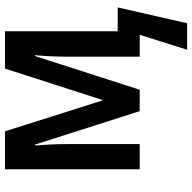

<svg xmlns="http://www.w3.org/2000/svg" viewBox="-20 -561 771 771"><g transform="rotate(-90 365.5 -175.5)"><path d="M721.2 -88.4 657.7 190.4H551.3L611.3 0H523.4V-291Q523.4 -321.8 524.9 -354.2Q526.4 -386.7 529.3 -420.4H525.9L390.6 0H304.7L170.4 -420.4H167Q169.4 -389.6 170.9 -356.9Q172.4 -324.2 172.4 -290V0H71.3V-541H223.6L348.6 -146.5L475.6 -541H625.5V-88.4Z"/></g></svg>

Font: Open Sans SemiCondensed SemiBold
Style: Regular
Weight: 600
Width: 4
Designer: Monotype Design Team
Foundry: Monotype Imaging Inc.
Version: Version 3.000